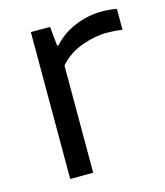

<svg xmlns="http://www.w3.org/2000/svg" viewBox="-88 -617 590 685"><g transform="rotate(-15 206.5 -274.0)"><path d="M87.5 0V-542.5H158.5L165.5 -471.5H171Q202.5 -507.5 251 -527.8Q299.5 -548 350 -548Q379.5 -548 405.5 -543V-465.5Q391.5 -468 376.8 -469Q362 -470 346.5 -470Q305.5 -470 255.8 -452.5Q206 -435 172.5 -396V0Z"/></g></svg>

Font: Encode Sans Expanded Expanded
Style: Regular
Weight: 400
Width: 7
Designer: Multiple Designers
Foundry: Impallari Type
Version: Version 3.000; ttfautohint (v1.8.3) -l 8 -r 50 -G 200 -x 14 